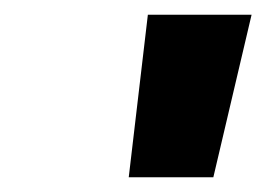

<svg xmlns="http://www.w3.org/2000/svg" viewBox="-20 -820 362 261"><path d="M322 -800 270 -579H155L181 -800Z"/></svg>

Font: Fz Poppins
Style: Bold Italic
Weight: 700
Italic angle: -10°
Designer: Ninad Kale (Devanagari), Jonny Pinhorn (Latin)
Foundry: Indian Type Foundry
Version: Vit hóa bi Vntype.Com & FontZin.Com